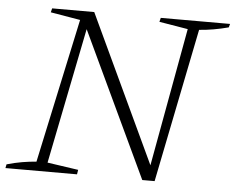

<svg xmlns="http://www.w3.org/2000/svg" viewBox="-50 -702 931 759"><g transform="rotate(5 415.5 -322.5)"><path d="M558 -645H833L829 -631Q769 -615 713 -611L590 0H541L270 -575L162 -36L285 -18L282 0H-2L1 -15Q32 -24 61.5 -29Q91 -34 118 -36L241 -609L123 -629L127 -645H294L568 -61L668 -610L554 -629Z"/></g></svg>

Font: Piazzolla SC ExtraLight
Style: Italic
Weight: 200
Italic angle: -11.3°
Designer: Juan Pablo del Peral
Foundry: Huerta Tipografica
Version: Version 1.330